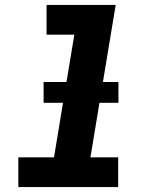

<svg xmlns="http://www.w3.org/2000/svg" viewBox="-20 -755 640 775"><path d="M54 0V-120H198L280 -615H168V-735H447L345 -120H457V0ZM156 -340V-424H458V-340Z"/></svg>

Font: Iosevka Curly Slab HvExObl
Style: Regular
Weight: 900
Width: 7
Italic angle: -9°
Monospace: yes
Designer: Belleve Invis
Foundry: Belleve Invis
Version: Version 11.1.0; ttfautohint (v1.8.3)